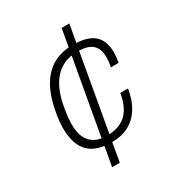

<svg xmlns="http://www.w3.org/2000/svg" viewBox="-181 -845 948 1016"><g transform="rotate(-30 293.0 -337.0)"><path d="M208 49H255L275 -66C412 -66 472 -162 489 -270H442C426 -176 383 -115 283 -109L365 -573C441 -569 473 -538 473 -470C473 -453 471 -433 467 -412H514C518 -434 520 -455 520 -474C520 -554 482 -610 373 -615L392 -723H345L326 -615C198 -604 124 -516 95 -349C89 -316 86 -286 86 -259C86 -140 137 -81 229 -69ZM136 -253C136 -275 137 -299 147 -356C172 -500 241 -558 318 -570L236 -111C174 -122 136 -165 136 -253Z"/></g></svg>

Font: Archivo Thin
Style: Italic
Weight: 100
Italic angle: -10°
Designer: Hector Gatti
Foundry: Omnibus-Type
Version: Version 2.001